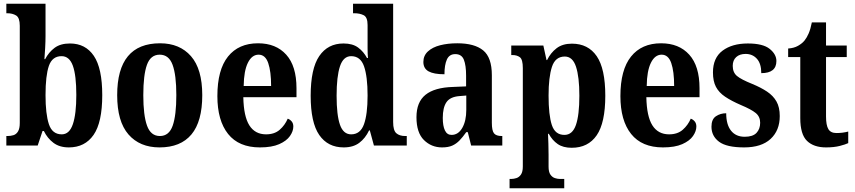

<svg xmlns="http://www.w3.org/2000/svg" viewBox="-20 -780 4584 1029"><path d="M349 10Q299 10 266.5 -14.5Q234 -39 215 -78H208L182 0H14V-51H20Q37 -51 52 -55.5Q67 -60 76.5 -75.5Q86 -91 86 -121V-642Q86 -685 66.5 -697Q47 -709 19 -709H14V-760H224V-587Q224 -559 222 -522.5Q220 -486 218 -463H222Q241 -500 272.5 -523.5Q304 -547 355 -547Q438 -547 483 -480.5Q528 -414 528 -270Q528 -124 481.5 -57Q435 10 349 10ZM311 -60Q352 -60 370.5 -114.5Q389 -169 389 -271Q389 -376 370.5 -427.5Q352 -479 310 -479Q260 -479 242 -427Q224 -375 224 -270Q224 -169 242 -114.5Q260 -60 311 -60Z M835 10Q729 10 668.5 -59.5Q608 -129 608 -270Q608 -548 838 -548Q943 -548 1003.5 -479Q1064 -410 1064 -270Q1064 -129 1006 -59.5Q948 10 835 10ZM837 -51Q886 -51 905.5 -106.5Q925 -162 925 -270Q925 -378 905 -432.5Q885 -487 836 -487Q787 -487 767.5 -432.5Q748 -378 748 -270Q748 -162 768 -106.5Q788 -51 837 -51Z M1373 10Q1260 10 1202.5 -62Q1145 -134 1145 -265Q1145 -406 1202 -477Q1259 -548 1363 -548Q1459 -548 1514 -487Q1569 -426 1569 -307V-259H1284Q1286 -156 1316.5 -108Q1347 -60 1406 -60Q1451 -60 1479 -84.5Q1507 -109 1522 -144Q1534 -140 1543 -129.5Q1552 -119 1552 -102Q1552 -77 1534 -51Q1516 -25 1476.5 -7.5Q1437 10 1373 10ZM1433 -319Q1433 -397 1417.5 -442Q1402 -487 1366 -487Q1330 -487 1308.5 -443.5Q1287 -400 1286 -319Z M1822 10Q1737 10 1691 -56.5Q1645 -123 1645 -267Q1645 -412 1691 -479.5Q1737 -547 1821 -547Q1870 -547 1899.5 -525Q1929 -503 1947 -469H1952Q1950 -492 1950 -521.5Q1950 -551 1950 -580V-646Q1950 -688 1929 -698.5Q1908 -709 1879 -709H1872V-760H2087V-126Q2087 -81 2104 -66Q2121 -51 2152 -51H2160V0H1984L1962 -81H1958Q1938 -39 1905.5 -14.5Q1873 10 1822 10ZM1862 -60Q1911 -60 1930.5 -113.5Q1950 -167 1950 -268Q1950 -370 1931 -424.5Q1912 -479 1862 -479Q1820 -479 1802 -424.5Q1784 -370 1784 -267Q1784 -163 1802 -111.5Q1820 -60 1862 -60Z M2349 10Q2292 10 2252 -29.5Q2212 -69 2212 -152Q2212 -233 2260.5 -272Q2309 -311 2407 -314L2478 -317V-374Q2478 -430 2466 -460Q2454 -490 2420 -490Q2388 -490 2375 -461Q2362 -432 2362 -382Q2305 -382 2277 -397.5Q2249 -413 2249 -448Q2249 -482 2273.5 -504.5Q2298 -527 2339 -537.5Q2380 -548 2431 -548Q2523 -548 2569.5 -510Q2616 -472 2616 -377V-122Q2616 -80 2627.5 -65.5Q2639 -51 2669 -51H2672V0H2505L2487 -72H2479Q2460 -45 2442.5 -27Q2425 -9 2403.5 0.5Q2382 10 2349 10ZM2400 -57Q2436 -57 2457.5 -94.5Q2479 -132 2479 -191V-268L2442 -265Q2392 -261 2372.5 -232Q2353 -203 2353 -148Q2353 -105 2364.5 -81Q2376 -57 2400 -57Z M2711 229V179H2721Q2733 179 2747.5 174.5Q2762 170 2772 155.5Q2782 141 2782 112V-415Q2782 -461 2766.5 -473Q2751 -485 2726 -485H2720V-536H2892L2909 -458H2912Q2931 -497 2963 -521.5Q2995 -546 3045 -546Q3132 -546 3178 -479Q3224 -412 3224 -267Q3224 -122 3178 -55Q3132 12 3044 12Q2998 12 2969 -8Q2940 -28 2921 -63H2917Q2918 -39 2919 -10Q2920 19 2920 49V113Q2920 142 2930 156Q2940 170 2954 174.5Q2968 179 2980 179H3004V229ZM3005 -57Q3048 -57 3066.5 -110Q3085 -163 3085 -267Q3085 -368 3067 -422.5Q3049 -477 3007 -477Q2956 -477 2938 -421.5Q2920 -366 2920 -268Q2920 -163 2937.5 -110Q2955 -57 3005 -57Z M3533 10Q3420 10 3362.5 -62Q3305 -134 3305 -265Q3305 -406 3362 -477Q3419 -548 3523 -548Q3619 -548 3674 -487Q3729 -426 3729 -307V-259H3444Q3446 -156 3476.5 -108Q3507 -60 3566 -60Q3611 -60 3639 -84.5Q3667 -109 3682 -144Q3694 -140 3703 -129.5Q3712 -119 3712 -102Q3712 -77 3694 -51Q3676 -25 3636.5 -7.5Q3597 10 3533 10ZM3593 -319Q3593 -397 3577.5 -442Q3562 -487 3526 -487Q3490 -487 3468.5 -443.5Q3447 -400 3446 -319Z M3968 10Q3874 10 3833.5 -20.5Q3793 -51 3793 -101Q3793 -141 3817 -157Q3841 -173 3872 -173Q3872 -112 3898 -79.5Q3924 -47 3971 -47Q4015 -47 4034.5 -68Q4054 -89 4054 -122Q4054 -155 4030 -174.5Q4006 -194 3951 -217Q3900 -239 3866.5 -261.5Q3833 -284 3817 -314.5Q3801 -345 3801 -392Q3801 -470 3852.5 -508.5Q3904 -547 3988 -547Q4069 -547 4105 -518Q4141 -489 4141 -453Q4141 -388 4060 -388Q4060 -439 4036.5 -465Q4013 -491 3976 -491Q3944 -491 3925.5 -474Q3907 -457 3907 -427Q3907 -392 3929.5 -373Q3952 -354 4012 -330Q4058 -311 4091 -289Q4124 -267 4141.5 -236Q4159 -205 4159 -158Q4159 -81 4110 -35.5Q4061 10 3968 10Z M4407 10Q4341 10 4305 -25Q4269 -60 4269 -147V-474H4204V-520Q4235 -522 4257 -534.5Q4279 -547 4292 -563Q4304 -578 4314 -601Q4324 -624 4331 -660H4407V-536H4518V-474H4407V-156Q4407 -109 4419.5 -88Q4432 -67 4463 -67Q4496 -67 4526 -75V-13Q4512 -6 4481 2Q4450 10 4407 10Z"/></svg>

Font: Noto Serif Hebrew Condensed
Style: Bold
Weight: 700
Width: 3
Designer: Monotype Design Team
Foundry: Monotype Imaging Inc.
Version: Version 2.004; ttfautohint (v1.8.4.7-5d5b)